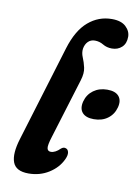

<svg xmlns="http://www.w3.org/2000/svg" viewBox="-84 -780 611 846"><g transform="rotate(10 222.0 -357.0)"><path d="M348 -723.5Q389.5 -723.5 410.5 -703.8Q431.5 -684 431.5 -658.5Q431.5 -628.5 413.8 -612Q396 -595.5 369.5 -595.5Q346.5 -595.5 328.8 -606.2Q311 -617 290.5 -617Q272 -617 260 -605Q248 -593 244.5 -573Q242 -554 250.2 -534.8Q258.5 -515.5 264 -491.2Q269.5 -467 259 -433.5L177 -166.5Q164.5 -127 167 -113.8Q169.5 -100.5 183.5 -100.5Q203.5 -100.5 225.5 -122.5Q237 -132 247.5 -127Q256.5 -124 259 -111.2Q261.5 -98.5 252 -78.5Q233.5 -39.5 193.5 -14.5Q153.5 10.5 103 10.5Q46.5 10.5 32.8 -26.5Q19 -63.5 40 -132L171 -562Q196.5 -645 242.5 -684.2Q288.5 -723.5 348 -723.5ZM345 -275Q309 -275 293.2 -293.5Q277.5 -312 286 -344.5Q294.5 -376 320.2 -394.8Q346 -413.5 382 -413.5Q418.5 -413.5 434 -394.8Q449.5 -376 441 -344.5Q432.5 -312.5 407.2 -293.8Q382 -275 345 -275Z"/></g></svg>

Font: Fraunces 72pt SuperSoft SemiBold
Style: Italic
Weight: 600
Italic angle: -16°
Version: Version 1.000;[b76b70a41]